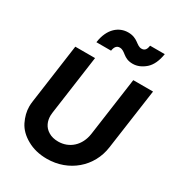

<svg xmlns="http://www.w3.org/2000/svg" viewBox="-233 -1151 1200 1305"><g transform="rotate(30 366.5 -498.5)"><path d="M518 -839C553 -839 586 -853 617 -880C647 -907 666 -949 675 -1005H560C556 -978 547 -958 519 -958C478 -958 464 -1009 387 -1009C317 -1009 248 -959 232 -843H347C351 -871 363 -891 388 -891C434 -891 442 -839 518 -839ZM336 12C507 12 644 -105 666 -269L733 -745H578L514 -287C500 -188 430 -128 344 -128C315 -128 289 -134 268 -147C225 -172 211 -215 211 -254C211 -262 212 -270 213 -279L278 -745H123L58 -277C56 -263 55 -250 55 -237C55 -198 65 -160 84 -121C103 -83 135 -51 180 -26C224 -1 276 12 336 12Z"/></g></svg>

Font: Plus Jakarta Sans ExtraBold
Style: Italic
Weight: 800
Italic angle: -8°
Designer: Gumpita Rahayu
Foundry: Tokotype
Version: Version 2.071;gftools[0.9.30]